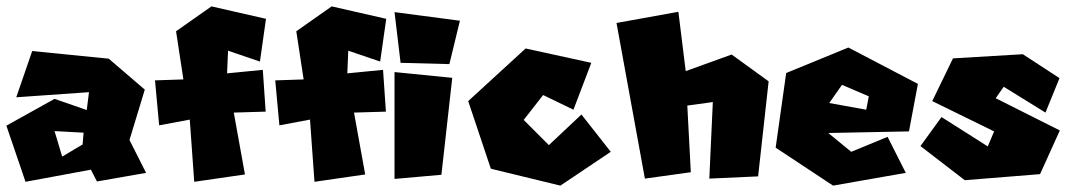

<svg xmlns="http://www.w3.org/2000/svg" viewBox="-20 -582 3362 602"><path d="M175 -91 151 -171 242 -166 239 -129ZM31 -277 259 -293 252 -237 151 -272 0 -188 60 -12 265 -50 284 -13 438 -40 386 -143 434 -301 321 -398 81 -422Z M795 -389 814 -523 643 -562 532 -484 555 -333 466 -330 479 -189 575 -207 589 -12 748 -35 713 -229 813 -232 804 -363 692 -352 695 -423Z M1172 -389 1191 -523 1020 -562 909 -484 932 -333 843 -330 856 -189 952 -207 966 -12 1125 -35 1090 -229 1190 -232 1181 -363 1069 -352 1072 -423Z M1217 -356V-21L1364 -34L1398 -338ZM1217 -544 1236 -385 1389 -381 1422 -517Z M1778 -238 1834 -385 1628 -430 1448 -265 1519 -53 1737 0 1895 -106 1803 -223 1701 -127 1622 -206 1683 -284Z M1913 -510 2002 -22 2146 -42 2135 -251 2215 -262 2204 -22 2357 -29 2390 -327 2274 -411 2130 -359 2107 -545Z M2620 -316 2580 -259 2696 -238 2704 -280ZM2445 -353 2640 -433 2858 -319 2830 -170 2577 -165 2649 -106 2763 -153 2820 -40 2592 0 2412 -119Z M3258 -229 3302 -337 3187 -412 2968 -399 2903 -265 3097 -170 3077 -123 2932 -215 2866 -124 3005 -17 3241 -36 3303 -173 3102 -274 3127 -310Z"/></svg>

Font: Super Mario
Style: Regular
Weight: 400
Version: Version 1.0